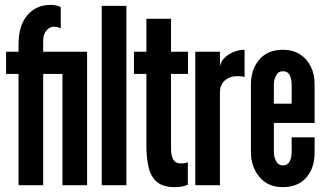

<svg xmlns="http://www.w3.org/2000/svg" viewBox="-20 -759 1330 787"><path d="M337 -547V0H236V-456H202.5V-547ZM56 0V-456H5V-547H56V-577Q56 -654.5 92.2 -696.8Q128.5 -739 187 -739Q200 -739 211 -736.5Q222 -734 229 -730V-642Q219 -649.5 199 -649.5Q184.5 -649.5 170.8 -634.5Q157 -619.5 157 -590V-547H218V-456H157V0Z M397 0V-735H498V0Z M696 8Q648.5 8 623.5 -13Q598.5 -34 589.2 -73Q580 -112 580 -166V-456H529V-547H580V-682H681V-547H750.5V-456H681V-151.5Q681 -119.5 690.5 -104.2Q700 -89 721.5 -89Q731 -89 738.2 -90.5Q745.5 -92 750 -94V-1.5Q740 2.5 728.2 5.2Q716.5 8 696 8Z M780.5 0V-547H881.5V-486Q884.5 -506 900 -521.5Q915.5 -537 937.8 -546Q960 -555 982.5 -555V-443Q976 -445.5 968.8 -446.2Q961.5 -447 954.5 -447Q921.5 -447 901.5 -429Q881.5 -411 881.5 -380V0Z M1138.5 8Q1078 8 1043.2 -33.8Q1008.5 -75.5 1008.5 -136V-411Q1008.5 -475 1043 -515Q1077.5 -555 1139.5 -555Q1180 -555 1209.2 -536.5Q1238.5 -518 1254 -486.2Q1269.5 -454.5 1269.5 -414V-255H1102.5V-136Q1102.5 -115.5 1111.8 -98.2Q1121 -81 1139.5 -81Q1159 -81 1167.2 -97Q1175.5 -113 1175.5 -136V-196H1269.5V-133Q1269.5 -69.5 1235.2 -30.8Q1201 8 1138.5 8ZM1102.5 -334H1175.5V-411Q1175.5 -433.5 1167.8 -450.2Q1160 -467 1139.5 -467Q1120.5 -467 1111.5 -449.8Q1102.5 -432.5 1102.5 -411Z"/></svg>

Font: League Gothic
Style: Regular
Weight: 400
Designer: The League of Moveable Type
Version: Version 2.001